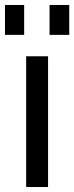

<svg xmlns="http://www.w3.org/2000/svg" viewBox="-48 -751 298 771"><path d="M57 0V-525H145V0ZM-28 -611V-731H49V-611ZM151 -611V-731H230V-611Z"/></svg>

Font: Hubot Sans Condensed ExtraLight
Style: Regular
Weight: 400
Version: Version 2.000